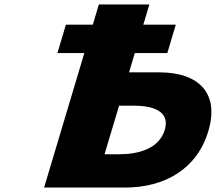

<svg xmlns="http://www.w3.org/2000/svg" viewBox="-20 -845 972 865"><path d="M277 -734H398.2L425.4 -825H652.9L625.7 -734H772.1L733.8 -606H587.4L561.4 -519H698.1C876.8 -519 969.4 -424 918.5 -254C867.4 -83 721.5 0 542.9 0H178.7L359.9 -606H238.7ZM516.5 -369 451 -150H515.2C604.7 -150 696.9 -175 722.3 -260C747.4 -344 670.2 -369 580.7 -369Z"/></svg>

Font: Hussar
Style: BdSuprExtOblThree
Weight: 700
Foundry: Cannot Into Space Fonts
Version: Version 2.00